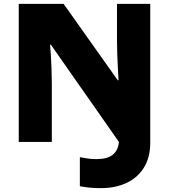

<svg xmlns="http://www.w3.org/2000/svg" viewBox="-20 -734 874 993"><path d="M502 239Q466 239 439 236Q412 233 393 229V79Q412 82 432 85.5Q452 89 477 89Q535 89 563 66.5Q591 44 595 0L243 -503H239Q241 -484 243 -450Q245 -416 246.5 -376.5Q248 -337 248 -300V0H77V-714H309L589 -319H593Q592 -338 590 -374Q588 -410 586.5 -451Q585 -492 585 -525V-714H757V4Q757 80 724.5 132.5Q692 185 634.5 212Q577 239 502 239Z"/></svg>

Font: Noto Sans Telugu Black
Style: Regular
Weight: 900
Designer: Jelle Bosma - Monotype Design Team
Foundry: Monotype Imaging Inc.
Version: Version 2.005; ttfautohint (v1.8.4.7-5d5b)